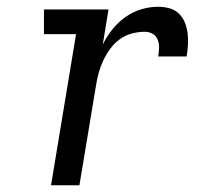

<svg xmlns="http://www.w3.org/2000/svg" viewBox="-20 -548 640 568"><path d="M131 0 205 -447H110V-520H301L284 -416Q295 -439 312 -460.5Q329 -482 351 -497.5Q373 -513 398 -520.5Q423 -528 448 -528Q465 -528 481.5 -523.5Q498 -519 509.5 -507.5Q521 -496 527 -481Q533 -466 535 -449.5Q537 -433 536 -415.5Q535 -398 532 -381H448Q450 -393 450.5 -406Q451 -419 446.5 -430.5Q442 -442 431.5 -448Q421 -454 408 -454Q390 -454 370.5 -449Q351 -444 334.5 -432Q318 -420 306 -403.5Q294 -387 285.5 -369Q277 -351 272 -332.5Q267 -314 264 -295L215 0Z"/></svg>

Font: Iosevka HT Extended
Style: Italic
Weight: 400
Width: 7
Italic angle: -9°
Monospace: yes
Designer: Belleve Invis
Foundry: Belleve Invis
Version: Version 32.3.0; ttfautohint (v1.8.4)